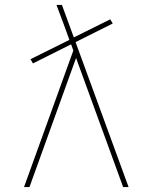

<svg xmlns="http://www.w3.org/2000/svg" viewBox="-20 -755 616 775"><path d="M77 0H99L287 -521L477 0H499L285 -585L435 -660L425 -677L278 -604L230 -735H208Q216 -715 223 -695Q230 -675 238 -655L260 -594L103 -516L113 -499L267 -576L276 -551Z"/></svg>

Font: Iosevka Sparkle Thin
Style: Regular
Weight: 100
Designer: Belleve Invis
Foundry: Belleve Invis
Version: Version 4.5.0; ttfautohint (v1.8.3)